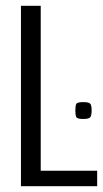

<svg xmlns="http://www.w3.org/2000/svg" viewBox="-20 -640 354 660"><path d="M52 -620H120V-53H314V0H52ZM266 -231Q245 -231 242 -238Q239 -245 239 -260Q239 -276 242 -282.5Q245 -289 266 -289Q287 -289 291 -282.5Q295 -276 295 -260Q295 -245 291 -238Q287 -231 266 -231Z"/></svg>

Font: Smooch Sans Medium
Style: Regular
Weight: 500
Designer: Robert E. Leuschke
Foundry: Robert E. Leuschke
Version: Version 1.010; ttfautohint (v1.8.3)